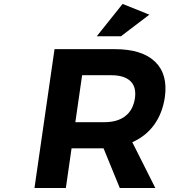

<svg xmlns="http://www.w3.org/2000/svg" viewBox="-20 -948 854 968"><path d="M153.8 0 254.9 -700.2H559.1Q696.3 -700.2 762 -636.7Q827.6 -573.2 811 -457Q798.8 -376.5 757.1 -318.8Q715.3 -261.2 647 -231L763.2 0H584L502 -200.2H486.8H340.8L312 0ZM359.9 -332H505.9Q571.8 -332 611.3 -362.3Q650.9 -392.6 660.2 -452.1Q668.5 -509.8 637.2 -539.3Q606 -568.8 540 -568.8H394ZM467.8 -765.1 598.1 -928.2 732.9 -874 589.8 -765.1Z"/></svg>

Font: Trueno SemiBold
Style: Italic
Weight: 600
Designer: Julieta Ulanovsky
Foundry: Julieta Ulanovsky
Version: Version 3.001b | FøM Fix